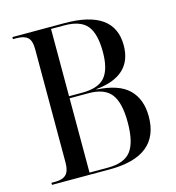

<svg xmlns="http://www.w3.org/2000/svg" viewBox="-107 -805 821 896"><g transform="rotate(-15 304.0 -357.0)"><path d="M34 0V-10H53Q89 -10 105.5 -27Q122 -44 122 -84V-634Q122 -673 105 -688.5Q88 -704 52 -704H34V-714H286Q526 -714 526 -543Q526 -395 350 -378V-376Q457 -370 505 -322.5Q553 -275 553 -192Q553 0 313 0ZM282 -379Q360 -379 392 -417Q424 -455 424 -538Q424 -626 392 -665Q360 -704 282 -704H218V-379ZM308 -10Q386 -10 418.5 -52Q451 -94 451 -191Q451 -285 419 -327Q387 -369 310 -369H218V-10Z"/></g></svg>

Font: Noto Serif Display SemiCondensed
Style: Regular
Weight: 400
Width: 4
Designer: Monotype Design Team
Foundry: Monotype Imaging Inc.
Version: Version 2.009